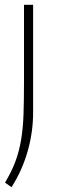

<svg xmlns="http://www.w3.org/2000/svg" viewBox="-20 -560 236 800"><path d="M1 201Q29 154 44.5 112Q60 70 68 22Q76 -26 78 -84Q80 -142 80 -222V-540H118V-92Q118 -9 95 71Q72 151 28 220Z"/></svg>

Font: Encode Sans Narrow
Style: Thin
Weight: 250
Designer: Pablo Impallari, Andres Torresi
Foundry: Pablo Impallari, Andres Torresi
Version: Version 1.000; ttfautohint (v1.00) -l 8 -r 50 -G 200 -x 14 -